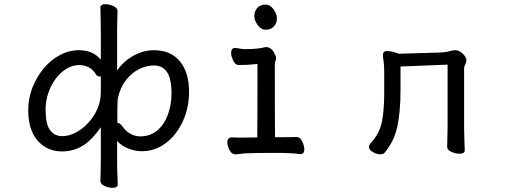

<svg xmlns="http://www.w3.org/2000/svg" viewBox="-20 -726 2540 918"><path d="M358 -486Q424 -486 462 -441V-588Q462 -617 461 -646Q460 -675 460 -691Q460 -706 484 -706Q501 -706 520 -698Q542 -689 542 -673Q542 -662 541 -637.5Q540 -613 540 -587V-389Q555 -411 576 -430Q605 -456 641.5 -471Q678 -486 715 -486Q796 -486 840 -433Q884 -380 884 -285Q884 -230 867.5 -180Q851 -130 821 -90Q791 -50 749.5 -26.5Q708 -3 657 -3Q621 -3 586 -19Q559 -31 540 -52V53Q540 83 541.5 111Q543 139 543 156Q543 172 518 172Q501 172 482 164Q460 155 460 139Q460 128 461 101Q462 74 462 52V-118Q424 -62 383 -34Q335 -2 277 -2Q205 -2 160 -53.5Q115 -105 115 -199Q115 -256 135 -307Q155 -358 188.5 -398.5Q222 -439 266 -462.5Q310 -486 358 -486ZM359 -415Q327 -415 297.5 -397Q268 -379 245.5 -348.5Q223 -318 210.5 -280Q198 -242 198 -202Q198 -132 219.5 -103.5Q241 -75 277 -75Q309 -75 341 -91.5Q373 -108 400.5 -137Q428 -166 445 -204Q462 -242 462 -286V-361Q457 -360 456 -360Q449 -360 441 -367Q426 -393 404.5 -404Q383 -415 359 -415ZM650 -74Q698 -74 731.5 -102Q765 -130 782.5 -177.5Q800 -225 800 -280Q800 -351 778 -382Q756 -413 717 -413Q678 -413 642 -394Q606 -375 580 -340Q554 -305 544 -258Q541 -246 541 -189V-139Q555 -137 566 -121Q583 -97 605 -85.5Q627 -74 650 -74Z M1250 -584Q1228 -584 1212 -606Q1196 -628 1196 -649.5Q1196 -671 1209.5 -687.5Q1223 -704 1250 -704Q1272 -704 1288 -681.5Q1304 -659 1304 -637.5Q1304 -616 1290 -600Q1276 -584 1250 -584ZM1067 -45Q1067 -69 1088 -69L1128 -68L1210 -69Q1211 -126 1211 -420Q1168 -416 1163 -416Q1158 -416 1146.5 -416Q1135 -416 1123 -415Q1104 -415 1094 -438Q1085 -459 1085 -471Q1085 -497 1104 -497H1105Q1139 -491 1148 -491Q1216 -491 1250 -501H1251Q1278 -501 1293 -469Q1300 -457 1300 -449Q1300 -441 1297 -434.5Q1294 -428 1294 -416Q1294 -141 1295 -70Q1384 -70 1397 -71Q1416 -71 1426 -48Q1435 -27 1435 -12Q1435 11 1416 11H1415Q1380 5 1294.5 5Q1209 5 1153 7Q1108 12 1107 12Q1087 12 1077 -9Q1067 -30 1067 -45Z M2157 -486Q2175 -486 2192.5 -469.5Q2210 -453 2210 -437Q2210 -428 2204.5 -418.5Q2199 -409 2199 -398V-110Q2199 -86 2200.5 -52Q2202 -18 2202 -7Q2202 9 2177 9Q2160 9 2140 1Q2118 -8 2118 -25Q2118 -33 2119 -69Q2120 -105 2120 -113V-417L1895 -408V-297Q1895 -190 1879.5 -119.5Q1864 -49 1818 5Q1812 12 1796.5 12Q1781 12 1763 1Q1744 -9 1744 -24Q1744 -30 1750 -39Q1795 -87 1806 -143.5Q1817 -200 1817 -280V-383Q1817 -412 1814 -432.5Q1811 -453 1811 -461Q1811 -471 1814 -476Q1819 -482 1832 -482Q1850 -482 1882 -471Q1883 -470 1884.5 -469.5Q1886 -469 1887 -469L2087 -475Q2112 -476 2128.5 -481Q2145 -486 2157 -486Z"/></svg>

Font: Moon Stars Kai HW
Style: Bold
Weight: 700
Designer: GuiWonder
Version: Version 1.101